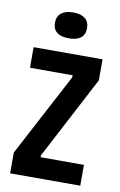

<svg xmlns="http://www.w3.org/2000/svg" viewBox="-81 -744 494 790"><g transform="rotate(10 166.0 -348.5)"><path d="M19 0V-87L202 -433V-442H24V-528H312V-440L131 -95V-87H312V0ZM160 -589Q127 -589 110 -602.5Q93 -616 93 -643Q93 -669 110.5 -683Q128 -697 160 -697Q193 -697 210 -683Q227 -669 227 -643Q227 -616 210 -602.5Q193 -589 160 -589Z"/></g></svg>

Font: Bricolage Grotesque 48pt Condensed Medium
Style: Regular
Weight: 500
Width: 3
Designer: Mathieu Triay
Foundry: Atelier Triay
Version: Version 1.001;gftools[0.9.33.dev8+g029e19f]